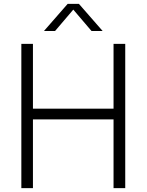

<svg xmlns="http://www.w3.org/2000/svg" viewBox="-20 -965 752 985"><path d="M89.5 0V-740H149V-407.5H562.5V-740H622.5V0H562.5V-352.5H149V0ZM205.5 -806 327 -945H385L506.5 -806H449.5L348.5 -924.5H363.5L262.5 -806Z"/></svg>

Font: Encode Sans SC Light
Style: Regular
Weight: 300
Version: Version 3.002